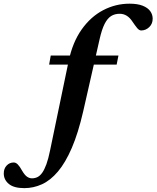

<svg xmlns="http://www.w3.org/2000/svg" viewBox="-212 -736 830 1018"><path d="M48.5 -393.5 57 -441.5H416L406.5 -393.5ZM229 -145Q202.5 -30 168.8 48.2Q135 126.5 95.2 173.5Q55.5 220.5 10.5 241Q-34.5 261.5 -83 261.5Q-138.5 261.5 -165.2 239.2Q-192 217 -192 183.5Q-192 158 -176.8 141.8Q-161.5 125.5 -139.5 125.5Q-128 125.5 -117.8 135.8Q-107.5 146 -94.5 169.5Q-81 192.5 -68.5 201Q-56 209.5 -42.5 209.5Q-27 209.5 -13.5 203Q0 196.5 11.8 180Q23.5 163.5 34 134.8Q44.5 106 53.5 61.5L152 -412.5Q173 -512 221 -579.8Q269 -647.5 335 -682Q401 -716.5 475 -716.5Q517 -716.5 544.2 -705.8Q571.5 -695 584.5 -677Q597.5 -659 597.5 -637Q597.5 -609.5 579 -592Q560.5 -574.5 536.5 -574.5Q525.5 -574.5 514.8 -587.8Q504 -601 490.5 -621Q477 -642 460 -652.5Q443 -663 422.5 -663Q396.5 -663 377 -650.8Q357.5 -638.5 342.8 -609.5Q328 -580.5 316.5 -530Z"/></svg>

Font: Newsreader 24pt
Style: Bold Italic
Weight: 700
Italic angle: -17°
Designer: Hugues Gentile
Foundry: Production Type
Version: Version 1.003